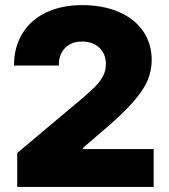

<svg xmlns="http://www.w3.org/2000/svg" viewBox="-20 -737 666 757"><path d="M47.9 -133.8 310.5 -354.5Q341.3 -380.9 359.4 -399.9Q377.4 -418.9 387.5 -439.5Q397.5 -460 397.5 -484.4Q397.5 -524.9 371.3 -549.1Q345.2 -573.2 303.7 -573.2Q262.2 -573.2 237.1 -548.3Q211.9 -523.4 211.9 -478.5H35.2Q35.2 -551.3 68.4 -605.2Q101.6 -659.2 162.4 -688Q223.1 -716.8 303.7 -716.8Q386.2 -716.8 448.5 -689.9Q510.7 -663.1 544.4 -614Q578.1 -564.9 578.1 -500Q578.1 -457 560.8 -417.5Q543.5 -377.9 500.2 -329.6Q457 -281.2 377.9 -214.8L306.6 -153.3V-149.4H585.9V0H47.9Z"/></svg>

Font: Pretendard JP Black
Style: Regular
Weight: 900
Designer: Base glyphs from Inter by Rasmus Andersson; Hangeul glyphs from Noto Sans CJK(Source Han Sans) by Jang Soo-young and Kan
Foundry: Kil Hyung-jin
Version: Version 1.309